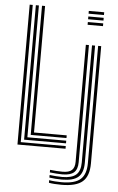

<svg xmlns="http://www.w3.org/2000/svg" viewBox="-65 -843 670 1094"><g transform="rotate(5 270.5 -296.5)"><path d="M59.5 0V-800H77V-15.2H334.5V0ZM94.8 -30.8V-800H112.2V-46H334.5V-30.8ZM130 -61.2V-800H147.5V-76.5H334.5V-61.2ZM398.2 -778V-793.8H486.2V-778ZM398.2 -714.5V-730.2H486.2V-714.5ZM398.2 -746.2V-762H486.2V-746.2ZM329.2 206.8Q309.2 206.8 289.1 205.4Q269 204 257.2 201.5V186.5Q271 189.2 291.1 190.6Q311.2 192 329.2 192Q403.5 192 436 163.6Q468.5 135.2 468.5 70.5V-600H486V70.5Q486 143.5 449.4 175.1Q412.8 206.8 329.2 206.8ZM329.2 177Q311.5 177 291.6 175.5Q271.8 174 257.2 171.8V157Q273.2 159 293.1 160.5Q313 162 329.2 162Q384.5 162 409 140.2Q433.5 118.5 433.5 70.2V-600H451V70.2Q451 127 422.5 152Q394 177 329.2 177ZM329.2 147.2Q314.5 147.2 294.6 145.8Q274.8 144.2 257.2 142.2V127.5Q275 129.8 295 130.9Q315 132 329.2 132Q365.8 132 382 116.9Q398.2 101.8 398.2 70V-600H415.8V70.2Q415.8 110 395.5 128.6Q375.2 147.2 329.2 147.2Z"/></g></svg>

Font: Big Shoulders Inline Text Thin Medium
Style: Regular
Weight: 500
Version: Version 2.002